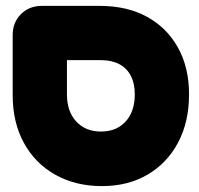

<svg xmlns="http://www.w3.org/2000/svg" viewBox="-20 -606 675 651"><path d="M326 25Q236 25 167.5 -13.5Q99 -52 61 -121.5Q23 -191 23 -283V-487Q23 -530 51 -558Q79 -586 121 -586H319Q411 -586 478.5 -549Q546 -512 583.5 -444.5Q621 -377 621 -286Q621 -193 584 -123Q547 -53 480.5 -14Q414 25 326 25ZM322 -160Q375 -160 406 -194Q437 -228 437 -286Q437 -323 423.5 -349Q410 -375 384.5 -388.5Q359 -402 323 -402H207V-286Q207 -228 238.5 -194Q270 -160 322 -160Z"/></svg>

Font: Fredoka
Style: Bold
Weight: 700
Designer: Ben Nathan
Foundry: Milena B. Brandão, Ben Nathan
Version: Version 2.001